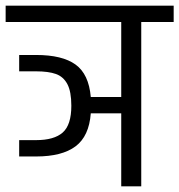

<svg xmlns="http://www.w3.org/2000/svg" viewBox="-30 -661 636 681"><path d="M586 -641V-583H471V0H400V-259H292Q286 -178 238 -142Q190 -106 98 -106H38V-164H98Q162 -164 192.5 -191Q223 -218 223 -286Q223 -336 209 -362.5Q195 -389 168.5 -398.5Q142 -408 98 -408H38V-466H98Q191 -466 238 -432Q285 -398 292 -317H400V-583H-10V-641Z"/></svg>

Font: Biryani Light
Style: Regular
Weight: 300
Designer: Dan Reynolds and Mathieu Réguer
Foundry: Dan Reynolds and Mathieu Réguer
Version: Version 1.004; ttfautohint (v1.1) -l 5 -r 5 -G 72 -x 0 -D la